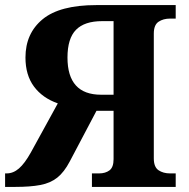

<svg xmlns="http://www.w3.org/2000/svg" viewBox="-22 -734 742 754"><path d="M-2 0V-53H4Q30 -53 52.5 -72.5Q75 -92 99 -135L205 -328Q145 -349 111.5 -394Q78 -439 78 -508Q78 -603 145.5 -658.5Q213 -714 356 -714H668V-661H646Q619 -661 600.5 -648.5Q582 -636 582 -602V-112Q582 -78 600.5 -65.5Q619 -53 646 -53H668V0H339V-53H367Q392 -53 408 -65Q424 -77 424 -109V-299H357L252 -100Q230 -58 203 -36.5Q176 -15 136.5 -7.5Q97 0 38 0ZM375 -362H424V-651H379Q310 -651 276.5 -617Q243 -583 243 -508Q243 -362 375 -362Z"/></svg>

Font: Noto Serif
Style: Bold
Weight: 700
Designer: Monotype Design Team
Foundry: Monotype Imaging Inc.
Version: Version 2.014